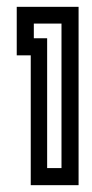

<svg xmlns="http://www.w3.org/2000/svg" viewBox="-20 -780 270 562"><path d="M70 -238V-618H29V-760H210V-238ZM118 -668V-288H160V-711H79V-668Z"/></svg>

Font: Aurach Bi
Style: Regular
Weight: 400
Designer: Peter Wiegel
Foundry: Peter Wiegel
Version: Version 1.002